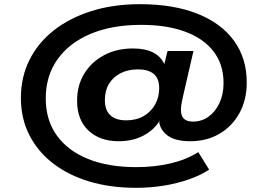

<svg xmlns="http://www.w3.org/2000/svg" viewBox="-20 -736 1281 919"><path d="M631 163Q509 163 408.5 133Q308 103 234.5 46.5Q161 -10 120.5 -89.5Q80 -169 80 -267Q80 -367 121 -449Q162 -531 237.5 -590.5Q313 -650 417.5 -683Q522 -716 650 -716Q810 -716 924.5 -670.5Q1039 -625 1100 -541Q1161 -457 1161 -341Q1161 -258 1126 -194.5Q1091 -131 1030 -95.5Q969 -60 891 -60Q820 -60 784 -86Q748 -112 742 -151L745 -160Q719 -115 667.5 -87.5Q616 -60 548 -60Q458 -60 403.5 -111Q349 -162 349 -254Q349 -327 383 -383Q417 -439 477.5 -471.5Q538 -504 616 -504Q675 -504 712.5 -485Q750 -466 767 -428H766L782 -492H906L856 -275Q853 -261 849.5 -243.5Q846 -226 846 -210Q846 -181 860.5 -167.5Q875 -154 904 -154Q945 -154 978 -177.5Q1011 -201 1030.5 -243Q1050 -285 1050 -338Q1050 -428 1002 -490Q954 -552 866 -584.5Q778 -617 656 -617Q515 -617 412.5 -573.5Q310 -530 254.5 -451Q199 -372 199 -265Q199 -161 252 -87.5Q305 -14 402 25Q499 64 632 64Q720 64 796.5 46Q873 28 929 -8L981 76Q940 103 884.5 122.5Q829 142 764.5 152.5Q700 163 631 163ZM584 -160Q633 -160 668.5 -181Q704 -202 723 -237Q742 -272 742 -313Q742 -361 715.5 -382.5Q689 -404 641 -404Q593 -404 557 -385.5Q521 -367 501.5 -334.5Q482 -302 482 -257Q482 -209 508 -184.5Q534 -160 584 -160Z"/></svg>

Font: Nunito Sans 7pt Expanded ExtraBold
Style: Regular
Weight: 800
Width: 7
Designer: Vernon Adams
Foundry: Vernon Adams
Version: Version 3.101;gftools[0.9.27]